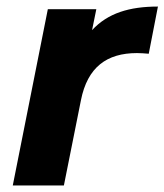

<svg xmlns="http://www.w3.org/2000/svg" viewBox="-20 -566 502 586"><path d="M261 -474 274 -538H126L19 0H175L227 -260C247 -361 306 -404 398 -404C411 -404 420 -403 434 -402L462 -546C375 -546 309 -526 261 -474Z"/></svg>

Font: AWKNG-Font
Style: Bold Italic
Weight: 700
Italic angle: -11.3°
Designer: Awakening Church
Foundry: Awakening Church
Version: Version 1.700;PS 001.700;hotconv 1.0.88;makeotf.lib2.5.64775